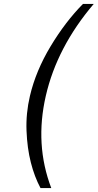

<svg xmlns="http://www.w3.org/2000/svg" viewBox="-20 -749 499 981"><path d="M404 -729H459Q271 -508 214 -259Q157 -11 242 212H187Q156 154 137.5 81Q119 8 115.5 -81Q112 -170 133 -259Q163 -387 238.5 -512.5Q314 -638 404 -729Z"/></svg>

Font: Miedinger
Style: Italic
Weight: 400
Italic angle: -13°
Version: Version 001.000